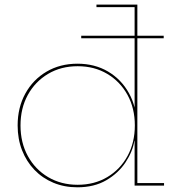

<svg xmlns="http://www.w3.org/2000/svg" viewBox="-20 -810 762 838"><path d="M334.5 -643V-654H694.5V-643ZM567.5 0V-215L568.5 -232.5V-282L567.5 -310V-779H401V-790H579.5V-11H696V0ZM318 -532Q393.5 -532 451.5 -497.8Q509.5 -463.5 542.8 -403.5Q576 -343.5 577 -266L568.5 -262.5Q568.5 -337.5 536.5 -395.8Q504.5 -454 448.2 -487.5Q392 -521 319 -521Q246 -521 189.8 -487.5Q133.5 -454 101.5 -395.8Q69.5 -337.5 69.5 -262.5Q69.5 -187.5 101.5 -129Q133.5 -70.5 190 -37Q246.5 -3.5 319 -3.5Q392 -3.5 448.2 -37Q504.5 -70.5 536.5 -129Q568.5 -187.5 568.5 -262.5L570 -195.5H566.5Q559 -148.5 528 -101.5Q497 -54.5 444.2 -23.5Q391.5 7.5 317.5 7.5Q260.5 7.5 212.8 -12.5Q165 -32.5 130.2 -68.8Q95.5 -105 76.2 -154.2Q57 -203.5 57 -262.5Q57 -340.5 90.5 -401.5Q124 -462.5 183 -497.2Q242 -532 318 -532Z"/></svg>

Font: Hepta Slab ExtraLight Thin
Style: Regular
Weight: 250
Version: Version 1.102